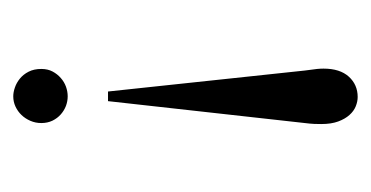

<svg xmlns="http://www.w3.org/2000/svg" viewBox="-156 -244 562 291"><g transform="rotate(-90 125.5 -98.0)"><path d="M167 -316.9Q167 -307.1 163.1 -299.8Q159.2 -292.5 153.3 -287.4Q147.5 -282.2 140.1 -279.5Q132.8 -276.9 125.5 -276.9Q118.2 -276.9 111.1 -279.5Q104 -282.2 98.1 -287.4Q92.3 -292.5 88.6 -300Q85 -307.6 85 -316.9Q85 -325.7 88.4 -333.5Q91.8 -341.3 97.2 -346.9Q102.5 -352.5 109.9 -356Q117.2 -359.4 125.5 -359.4Q131.8 -359.4 138.9 -356.9Q146 -354.5 152.3 -349.4Q158.7 -344.2 162.8 -336.2Q167 -328.1 167 -316.9ZM167.5 110.8Q167.5 135.7 155.3 149.2Q143.1 162.6 124.5 162.6Q117.7 162.6 110.4 159.7Q103 156.7 97.2 150.1Q91.3 143.6 87.4 133.1Q83.5 122.6 83.5 107.4Q83.5 103 83.7 96.7Q84 90.3 85 82.5L118.2 -215.8H132.8L164.6 82.5Q166.5 95.7 167 101.1Q167.5 106.4 167.5 110.8Z"/></g></svg>

Font: Scheherazade
Style: Regular
Weight: 400
Designer: SIL International
Foundry: SIL International
Version: Version 2.100 (build 932/914)